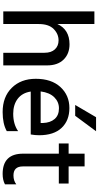

<svg xmlns="http://www.w3.org/2000/svg" viewBox="342 -1102 765 1490"><g transform="rotate(90 725.0 -357.5)"><path d="M488 0H390V-320Q390 -372 363.5 -400.5Q337 -429 294 -429Q244 -429 205.5 -391Q167 -353 167 -275V0H69V-707H167V-420Q210 -514 324 -514Q398 -514 443 -468Q488 -422 488 -340Z M998 -27Q942 5 850 5Q732 5 662 -66Q592 -137 592 -252Q592 -374 656 -443.5Q720 -513 819 -513Q916 -513 973 -452.5Q1030 -392 1030 -278Q1030 -247 1024 -213H691Q701 -147 747 -112Q793 -77 863 -77Q944 -77 998 -115ZM821 -432Q771 -432 735 -395.5Q699 -359 690 -290H935V-308Q933 -365 904 -398.5Q875 -432 821 -432ZM879 -558H795L890 -720H999Z M1411 -13Q1378 5 1330 5Q1173 5 1173 -154V-431H1094V-507H1173V-631H1272V-507H1405V-431H1272V-152Q1272 -79 1342 -79Q1383 -79 1411 -101Z"/></g></svg>

Font: Hind Madurai Medium
Style: Regular
Weight: 500
Designer: Jyotish Sonowal
Foundry: Indian Type Foundry
Version: Version 1.001;PS 1.0;hotconv 1.0.86;makeotf.lib2.5.63406; tt